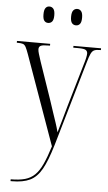

<svg xmlns="http://www.w3.org/2000/svg" viewBox="-63 -781 598 1060"><g transform="rotate(5 235.5 -251.5)"><path d="M37 228Q84 228 116 219Q148 210 170.5 188Q193 166 211 127Q229 88 248 27L71 -469Q62 -494 55.5 -506.5Q49 -519 39.5 -522.5Q30 -526 11 -526H5V-536H189V-526H182Q149 -526 138 -520.5Q127 -515 127 -501Q127 -491 132 -475Q137 -459 145 -434L215 -230Q229 -187 239 -157.5Q249 -128 257 -104Q265 -80 272 -53Q281 -82 292 -122Q303 -162 315 -204L383 -437Q390 -459 393.5 -475Q397 -491 397 -500Q397 -513 387.5 -519.5Q378 -526 346 -526H318V-536H471V-526H465Q445 -526 434 -521Q423 -516 415.5 -500Q408 -484 399 -452L262 19Q236 107 209.5 154Q183 201 144.5 219.5Q106 238 45 238H37ZM322 -650Q308 -650 299.5 -660Q291 -670 291 -695Q291 -720 299.5 -730.5Q308 -741 322 -741Q335 -741 343.5 -730.5Q352 -720 352 -695Q352 -670 343.5 -660Q335 -650 322 -650ZM167 -650Q154 -650 146 -660Q138 -670 138 -695Q138 -720 146 -730.5Q154 -741 167 -741Q181 -741 189.5 -730.5Q198 -720 198 -695Q198 -670 189.5 -660Q181 -650 167 -650Z"/></g></svg>

Font: Noto Serif Display Condensed Light
Style: Regular
Weight: 300
Width: 3
Designer: Monotype Design Team
Foundry: Monotype Imaging Inc.
Version: Version 2.009